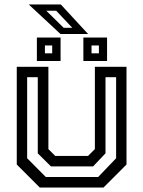

<svg xmlns="http://www.w3.org/2000/svg" viewBox="-20 -839 641 859"><path d="M158 0 55 -103V-540H196.5V-172L227 -141.5H374L404.5 -172V-540H546V-103L443 0ZM185 -47H419L499.5 -131V-493.5H452V-153L396.5 -94.5H208L149 -153V-493.5H101.5V-131ZM353 -566V-671H459V-566ZM145 -566V-671H251V-566ZM181 -600.5H213.5V-635.5H181ZM389.5 -600.5H422.5V-635.5H389.5ZM374 -687H250.5L108.5 -819H252ZM303.5 -714.5 231.5 -791H187L265 -714.5Z"/></svg>

Font: Tourney Thin Medium
Style: Regular
Weight: 500
Version: Version 1.015